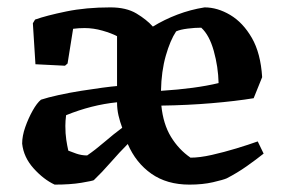

<svg xmlns="http://www.w3.org/2000/svg" viewBox="-20 -488 766 520"><path d="M128 12Q98 -2 71 -32Q44 -62 40 -99Q40 -120 48.5 -144Q57 -168 68.5 -188.5Q80 -209 91 -218Q109 -224 138.5 -230.5Q168 -237 199.5 -242Q231 -247 257.5 -250.5Q284 -254 297 -255V-390Q282 -398 257.5 -405Q233 -412 209 -412Q201 -412 193 -411.5Q185 -411 178 -410L163 -316L156 -310L76 -314L69 -425L75 -435Q106 -446 159.5 -457Q213 -468 279 -468Q322 -468 349.5 -451.5Q377 -435 394 -416Q425 -435 460.5 -448.5Q496 -462 534 -468Q569 -468 603.5 -447.5Q638 -427 662 -385.5Q686 -344 690 -279L667 -222Q618 -214 553 -208.5Q488 -203 417 -202Q422 -152 443 -117.5Q464 -83 496 -61Q521 -61 554 -68.5Q587 -76 620 -86Q653 -96 678 -105L694 -72Q674 -56 648.5 -38Q623 -20 594 -5Q585 -1 557 5.5Q529 12 493 12Q432 12 390 -17.5Q348 -47 326 -98Q304 -76 280 -48.5Q256 -21 234 0Q230 2 200.5 7Q171 12 128 12ZM416 -242Q510 -248 572 -263Q571 -307 559 -350Q547 -393 525 -413Q508 -413 488 -410.5Q468 -408 457 -403Q441 -379 429 -337Q417 -295 416 -242ZM216 -67Q238 -82 263 -103.5Q288 -125 311 -142Q305 -158 301 -175Q297 -192 297 -211Q228 -204 159 -176Q158 -168 157.5 -161Q157 -154 157 -147Q157 -126 159.5 -109.5Q162 -93 165 -80Q172 -77 186.5 -72Q201 -67 216 -67Z"/></svg>

Font: Labrada SemiBold
Style: Regular
Weight: 600
Designer: Mercedes Jáuregui
Foundry: Omnibus-Type Team
Version: Version 1.000; ttfautohint (v1.8.4.7-5d5b)